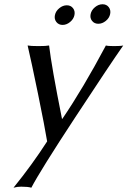

<svg xmlns="http://www.w3.org/2000/svg" viewBox="-20 -646 600 903"><path d="M109.9 -432.1Q123 -429.2 161.1 -429.2Q197.3 -429.2 210.9 -432.1Q222.7 -331.1 271.5 -87.4H273.4Q370.6 -230 478 -432.1Q487.3 -429.2 516.1 -429.2Q549.3 -429.2 559.6 -432.1Q498 -344.2 333.7 -94Q169.4 156.2 127.4 236.8Q111.8 231.9 79.6 231.9Q61 231.9 43.5 236.8Q130.9 128.9 201.7 19Q190.9 -47.4 159.2 -202.6Q127.4 -357.9 109.9 -432.1ZM245.1 -542.5Q234.4 -556.2 238.3 -575Q242.2 -593.8 258.8 -607.4Q275.4 -621.1 294.2 -621.1Q313 -621.1 323.5 -607.4Q334 -593.8 330.1 -575Q326.2 -556.2 309.6 -542.5Q293 -528.8 274.4 -528.8Q255.9 -528.8 245.1 -542.5ZM413.1 -547.6Q402.3 -561 406.2 -579.8Q410.2 -598.6 426.8 -612.3Q443.4 -626 462.2 -626Q481 -626 491.5 -612.3Q502 -598.6 498 -579.8Q494.1 -561 477.5 -547.6Q460.9 -534.2 442.4 -534.2Q423.8 -534.2 413.1 -547.6Z"/></svg>

Font: Linux Biolinum O
Style: Italic
Weight: 400
Italic angle: -12°
Designer: Philipp H. Poll
Foundry: Philipp H. Poll
Version: Version 1.1.3